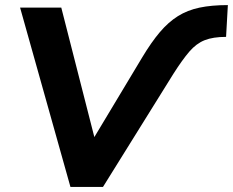

<svg xmlns="http://www.w3.org/2000/svg" viewBox="-20 -735 916 755"><path d="M257 0 59 -705H221L351 -196L539 -509Q575 -569 608.5 -608.5Q642 -648 679.5 -671.5Q717 -695 764.5 -705Q812 -715 876 -715L869 -590Q818 -590 785 -577Q752 -564 724.5 -532Q697 -500 662 -445L385 0Z"/></svg>

Font: Mulish ExtraBold
Style: Italic
Weight: 800
Italic angle: -9°
Designer: Vernon Adams
Foundry: Vernon Adams
Version: Version 3.603; ttfautohint (v1.8.3)